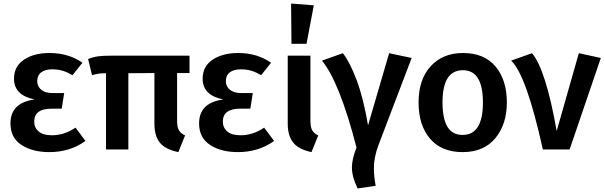

<svg xmlns="http://www.w3.org/2000/svg" viewBox="-20 -843 3411 1083"><path d="M258 15Q163 15 101 -25.5Q39 -66 39 -147Q39 -264 176 -282Q59 -305 59 -399Q59 -469 115.5 -506.5Q172 -544 259 -544Q367 -544 445 -489L389 -419Q362 -435 335 -443.5Q308 -452 274 -452Q235 -452 212.5 -435Q190 -418 190 -385Q190 -356 212.5 -337Q235 -318 278 -318H342L328 -230H271Q173 -230 173 -157Q173 -123 198 -101.5Q223 -80 273 -80Q343 -80 406 -123L462 -48Q375 15 258 15Z M986 15Q913 0 882 -38Q851 -76 851 -145V-431L704 -430V0H578V-430Q553 -430 536.5 -427.5Q520 -425 499 -419L477 -510Q504 -521 531.5 -525Q559 -529 606 -529H1049V-431H979V-161Q979 -126 989 -108.5Q999 -91 1024 -79Z M1322 15Q1227 15 1165 -25.5Q1103 -66 1103 -147Q1103 -264 1240 -282Q1123 -305 1123 -399Q1123 -469 1179.5 -506.5Q1236 -544 1323 -544Q1431 -544 1509 -489L1453 -419Q1426 -435 1399 -443.5Q1372 -452 1338 -452Q1299 -452 1276.5 -435Q1254 -418 1254 -385Q1254 -356 1276.5 -337Q1299 -318 1342 -318H1406L1392 -230H1335Q1237 -230 1237 -157Q1237 -123 1262 -101.5Q1287 -80 1337 -80Q1407 -80 1470 -123L1526 -48Q1439 15 1322 15Z M1737 15Q1665 0 1634 -38.5Q1603 -77 1603 -146V-529H1731V-162Q1731 -127 1740.5 -109Q1750 -91 1775 -79ZM1709 -596H1624L1622 -823L1750 -813Z M1997 220Q1965 154 1965 102Q1965 55 1991 -11Q1895 -381 1796 -501L1914 -543Q1954 -492 1992 -390.5Q2030 -289 2056 -136L2175 -543L2302 -516L2115 -25Q2089 43 2089 106Q2089 151 2099 205Z M2590 15Q2470 15 2405.5 -61Q2341 -137 2341 -265Q2341 -395 2409.5 -469.5Q2478 -544 2591 -544Q2712 -544 2775.5 -467.5Q2839 -391 2839 -265Q2839 -142 2774 -63.5Q2709 15 2590 15ZM2590 -82Q2704 -82 2704 -265Q2704 -447 2591 -447Q2476 -447 2476 -265Q2476 -175 2503.5 -128.5Q2531 -82 2590 -82Z M3193 0H3042Q2949 -421 2863 -501L2981 -543Q3059 -450 3120 -104L3245 -543L3369 -516Z"/></svg>

Font: Trujillo Medium
Style: Regular
Weight: 500
Designer: Fira Sans original fonts by bBox Type GmbH, Carrois Corporate GbR, & Edenspiekermann AG / Changes by Cristiano Sobral
Foundry: Fira Sans original fonts by bBox Type GmbH, Carrois Corporate GbR, & Edenspiekermann AG / Changes by Cristiano Sobral
Version: Version 4.301;October 17, 2021;FontCreator 14.0.0.2814 64-bi